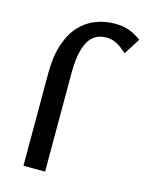

<svg xmlns="http://www.w3.org/2000/svg" viewBox="-109 -779 650 848"><g transform="rotate(15 216.0 -355.5)"><path d="M82 0V-423Q82 -500 100.5 -555.5Q119 -611 150.5 -645Q182 -679 223.5 -695Q265 -711 310 -711Q348 -711 375.5 -701Q403 -691 432 -670L385 -596Q357 -621 335.5 -631.5Q314 -642 289 -642Q254 -642 230 -622Q206 -602 193.5 -559.5Q181 -517 181 -449V0Z"/></g></svg>

Font: Ysabeau Infant SemiBold
Style: Regular
Weight: 600
Designer: Christian Thalmann (Catharsis Fonts)
Version: Version 2.002; featfreeze: ss01,ss02,lnum